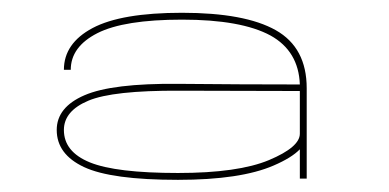

<svg xmlns="http://www.w3.org/2000/svg" viewBox="-20 -702 624 308"><path d="M461 -415.5V-462.5Q448 -449 419 -436.5Q366 -413.5 265.5 -413.5Q158.5 -413.5 114.8 -434Q71 -454.5 71 -493.5Q71 -530 115.5 -549.2Q160 -568.5 266 -567.5Q369 -566.5 461 -566.5Q459 -620 414 -645Q367 -670.5 272 -670.5Q179 -670.5 136.2 -648.8Q93.5 -627 93.5 -590H82.5Q82.5 -632.5 128.5 -657Q174.5 -681.5 272 -681.5Q373 -681.5 422.5 -653.5Q472 -625.5 472 -560.5V-415.5ZM461 -487.5V-556Q380.5 -556 267.5 -556.5Q161 -557 121.8 -540.5Q82.5 -524 82.5 -493.5Q82.5 -458.5 124.2 -441.5Q166 -424.5 265.5 -424.5Q362 -424.5 411.5 -445.2Q461 -466 461 -487.5Z"/></svg>

Font: Anybody UltraExpanded Thin
Style: Regular
Weight: 100
Width: 9
Designer: Tyler Finck
Foundry: Etcetera Type Company
Version: Version 1.010; ttfautohint (v1.8.3) -l 8 -r 50 -G 200 -x 14 